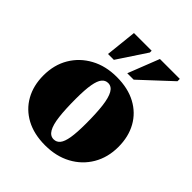

<svg xmlns="http://www.w3.org/2000/svg" viewBox="-196 -813 952 952"><g transform="rotate(45 280.5 -337.0)"><path d="M283.5 -36Q303.5 -36 316.5 -51.8Q329.5 -67.5 335.8 -104.5Q342 -141.5 342 -205.5Q342 -278 336 -326.8Q330 -375.5 316 -400.2Q302 -425 277.5 -425Q258 -425 245 -409.2Q232 -393.5 225.5 -356.8Q219 -320 219 -256Q219 -183 224.8 -134.2Q230.5 -85.5 244.8 -60.8Q259 -36 283.5 -36ZM274.5 15Q196.5 15 140.2 -15.2Q84 -45.5 53.8 -99.5Q23.5 -153.5 23.5 -224.5Q23.5 -299 57 -355.5Q90.5 -412 149.8 -444.2Q209 -476.5 286.5 -476.5Q365.5 -476.5 421.5 -446.2Q477.5 -416 507.5 -362Q537.5 -308 537.5 -236.5Q537.5 -163 504 -106Q470.5 -49 411.2 -17Q352 15 274.5 15ZM310 -526 374.5 -690.5H514V-674L355 -526ZM175 -526 192.5 -690.5H316.5V-678L216 -526Z"/></g></svg>

Font: Newsreader 36pt ExtraBold
Style: Regular
Weight: 800
Designer: Hugues Gentile
Foundry: Production Type
Version: Version 1.003